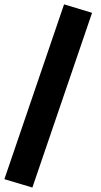

<svg xmlns="http://www.w3.org/2000/svg" viewBox="-30 -734 455 864"><path d="M384.3 -676.3 115.7 109.9 -10.3 72.3 258.3 -714.4Z"/></svg>

Font: Sahel Black FD
Style: Black-FD
Weight: 900
Foundry: Saber Rastikerdar (saber.rastikerdar@gmail.com)
Version: Version 3.3.1